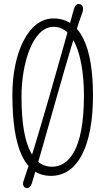

<svg xmlns="http://www.w3.org/2000/svg" viewBox="-20 -891 541 985"><path d="M143.1 50.3C207 -154.8 343.3 -668.9 402.8 -827.1C405.3 -835 406.2 -841.3 406.2 -846.2C406.2 -862.3 394.5 -870.6 383.8 -870.6C371.6 -870.6 363.8 -861.3 358.4 -841.3C312 -671.4 164.1 -143.1 101.1 36.6C99.1 41.5 98.1 46.9 98.1 51.3C98.1 64.9 107.9 74.2 118.7 74.2C127.9 74.2 137.7 66.9 143.1 50.3ZM254.9 -753.4C372.1 -753.4 410.6 -569.3 410.6 -399.9C410.6 -117.2 329.6 -35.6 246.6 -35.6C168 -35.6 90.3 -106.4 90.3 -394.5C90.3 -568.8 148.9 -753.4 254.9 -753.4ZM241.7 11.2C377 11.2 458 -138.7 457 -405.8C456.1 -650.4 393.6 -796.4 253.9 -796.4C121.6 -796.4 43.5 -612.3 43.5 -405.8C43.5 -131.3 105.5 11.2 241.7 11.2Z"/></svg>

Font: Pompiere 
Style: Regular
Weight: 400
Designer: Karolina Lach
Foundry: Sorkin Type Co.
Version: Version 1.001